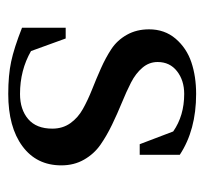

<svg xmlns="http://www.w3.org/2000/svg" viewBox="-35 -457 500 470"><g transform="rotate(90 215.0 -222.0)"><path d="M47.9 -25.9V-132.8H74.2L105 -47.9Q151.9 -21 210 -21Q248 -21 271.5 -41Q294.9 -61 294.9 -100.1Q294.9 -125.5 281.5 -144.3Q268.1 -163.1 246.6 -175Q225.1 -187 199.2 -197.3Q173.3 -207.5 147.5 -219Q121.6 -230.5 100.1 -244.6Q78.6 -258.8 65.2 -282.5Q51.8 -306.2 51.8 -336.9Q51.8 -375 74.7 -401.9Q97.7 -428.7 132.3 -440.4Q167 -452.1 210 -452.1Q298.3 -452.1 358.9 -412.1V-314H333L301.8 -396Q263.2 -422.9 210 -422.9Q176.8 -422.9 154.3 -405.3Q131.8 -387.7 131.8 -357.9Q131.8 -336.9 145.8 -320.6Q159.7 -304.2 182.1 -292.7Q204.6 -281.2 231.4 -270.3Q258.3 -259.3 285.2 -246.3Q312 -233.4 334.5 -217.8Q356.9 -202.1 370.8 -177.7Q384.8 -153.3 384.8 -122.1Q384.8 -61.5 337.9 -26.9Q291 7.8 210 7.8Q164.1 7.8 130.9 0.7Q97.7 -6.3 47.9 -25.9Z"/></g></svg>

Font: Dihjauti S
Style: Bold
Weight: 700
Designer: T. Christopher White
Version: Version 3.0.0